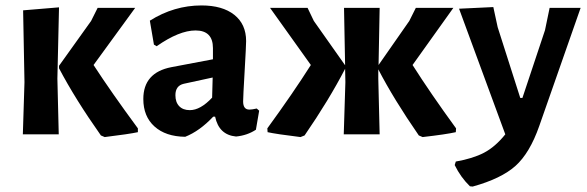

<svg xmlns="http://www.w3.org/2000/svg" viewBox="-20 -494 2158 706"><path d="M64 0 70 -192 65 -456 197 -467 191 -205 196 0ZM477 -465 324 -255Q389 -155 487 -22V-8Q455 -1 365 10L351 4Q257 -129 197 -243V-252L315 -417L339 -465Z M721 -474Q798 -474 841.5 -439.5Q885 -405 885 -343Q885 -326 879.5 -231.5Q874 -137 874 -121Q874 -91 897 -91Q907 -91 924 -95L933 -87L921 -17Q889 4 848 8Q785 2 771 -65H764Q714 -12 661 9Q589 8 548 -29Q507 -66 507 -130Q507 -227 610 -247L763 -276V-317Q763 -382 699 -382Q639 -382 556 -324L546 -330L531 -418Q620 -474 721 -474ZM762 -209 656 -186Q625 -179 625 -144Q625 -118 639 -103.5Q653 -89 678 -89Q717 -89 760 -135Z M1085 10Q995 -1 964 -8L963 -22Q1057 -151 1123 -255L973 -465H1111L1134 -417L1249 -254L1245 -465H1376L1372 -255L1485 -417L1509 -465H1647L1497 -255Q1563 -151 1657 -22L1656 -8Q1621 0 1534 10L1520 4Q1428 -129 1371 -239V-205L1376 0H1244L1250 -192L1249 -241Q1190 -127 1100 4Z M1794 -468 1810 -394 1893 -134H1901L1984 -383L2001 -465H2115L1963 -31Q1928 69 1875.5 116Q1823 163 1718 192L1708 191Q1674 158 1652 113L1656 100Q1719 89 1760 67.5Q1801 46 1838 0L1668 -462Z"/></svg>

Font: Alegreya Sans
Style: Bold
Weight: 700
Designer: Juan Pablo del Peral
Foundry: Huerta Tipografica
Version: Version 2.007